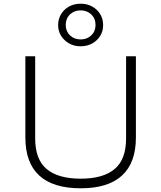

<svg xmlns="http://www.w3.org/2000/svg" viewBox="-20 -1009 872 1037"><path d="M416 8Q267 8 192 -61Q117 -130 117 -266V-705H170V-261Q170 -148 232 -96Q294 -44 416 -44Q537 -44 599 -96Q661 -148 661 -261V-705H714V-266Q714 -130 639 -61Q564 8 416 8ZM415 -759Q380 -759 353 -774.5Q326 -790 310 -815.5Q294 -841 294 -873Q294 -906 309.5 -932Q325 -958 352.5 -973.5Q380 -989 416 -989Q451 -989 478.5 -973.5Q506 -958 521.5 -932Q537 -906 537 -873Q537 -841 521.5 -815.5Q506 -790 478.5 -774.5Q451 -759 415 -759ZM416 -796Q450 -796 473 -818Q496 -840 496 -874Q496 -909 473 -931Q450 -953 415 -953Q381 -953 358 -931Q335 -909 335 -874Q335 -840 358 -818Q381 -796 416 -796Z"/></svg>

Font: Nunito Sans 7pt SemiExpanded ExtraLight
Style: Regular
Weight: 250
Width: 6
Designer: Vernon Adams
Foundry: Vernon Adams
Version: Version 3.101;gftools[0.9.27]